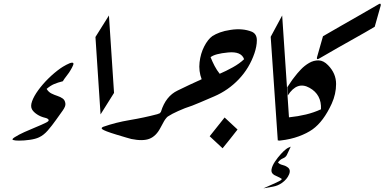

<svg xmlns="http://www.w3.org/2000/svg" viewBox="-20 -772 2111 1054"><path d="M84 0Q62 0 52 -3.5Q42 -7 61 -19Q83 -33 114 -47Q145 -61 177 -74Q209 -87 233 -99Q251 -108 246.5 -115Q242 -122 229 -125Q203 -131 183.5 -144Q164 -157 156 -171Q146 -188 156 -216Q166 -244 190 -277Q214 -310 246 -341.5Q278 -373 312 -397Q323 -405 344.5 -416.5Q366 -428 376 -428Q387 -428 381.5 -414.5Q376 -401 368 -388Q361 -375 346 -356Q331 -337 325 -326Q297 -319 277 -310.5Q257 -302 236 -284Q246 -267 262 -259Q278 -251 295 -245.5Q312 -240 324.5 -231Q337 -222 339 -203Q341 -189 324.5 -165.5Q308 -142 287 -113Q265 -82 242.5 -56Q220 -30 194 -18Q175 -9 144 -4.5Q113 0 84 0Z M504 -569 578 -687 606 -262 532 -144Z M908 -139Q892 -126 881 -107.5Q870 -89 860 -69Q837 -25 801 -10.5Q765 4 701 -9Q693 -11 672.5 -17Q652 -23 619 -33Q553 -53 541 -63Q533 -70 547 -76Q615 -100 693 -113Q771 -126 843 -145Q870 -153 889 -174V-173Q897 -182 906 -181Q921 -179 920 -162Q919 -145 908 -139Z M1284 -61Q1264 -35 1243.5 -9.5Q1223 16 1202 42L1131 -24L1213 -127Z M867 -105Q860 -105 854.5 -113Q849 -121 849 -128Q849 -141 864 -159V-160Q890 -244 955 -275Q988 -291 1020.5 -306.5Q1053 -322 1087 -337Q1070 -382 1075.5 -430Q1081 -478 1101 -517Q1121 -556 1146 -574Q1163 -585 1187.5 -594Q1212 -603 1246 -608Q1312 -618 1362 -598Q1390 -586 1390 -551Q1390 -534 1386.5 -516Q1383 -498 1377 -480Q1349 -398 1291 -337Q1233 -276 1156 -243Q1125 -230 1079 -210Q1033 -190 995 -178Q955 -162 927 -147.5Q899 -133 885 -119Q874 -105 867 -105ZM1186 -367Q1221 -382 1258 -402.5Q1295 -423 1320 -447Q1305 -491 1232 -484Q1159 -477 1136 -458Q1146 -433 1158 -410Q1170 -387 1186 -367Z M1576 33 1555 78Q1549 91 1533 97.5Q1517 104 1506 120Q1515 130 1530.5 133.5Q1546 137 1557 145Q1578 158 1567 185Q1556 212 1528 232Q1505 248 1479 252.5Q1453 257 1426 262Q1449 251 1473 241Q1497 231 1519 219Q1521 217 1525 214Q1529 211 1524 208Q1516 203 1505 198Q1494 193 1486 189Q1467 178 1470.5 158Q1474 138 1489.5 115Q1505 92 1522.5 73Q1540 54 1550 47Q1556 42 1562.5 39Q1569 36 1576 33Z M1466 -570 1529 -687 1567 -118 1505 0Z M1731 -450Q1717 -442 1720 -457L1753 -573Q1808 -605 1857 -633Q1906 -661 1955 -689Q2004 -717 2059 -749Q2072 -757 2070 -742L2037 -625Q1983 -593 1933.5 -565.5Q1884 -538 1835 -510Q1786 -482 1731 -450ZM1696 -62Q1665 -40 1620 -23.5Q1575 -7 1522 -1Q1516 -1 1513 0Q1505 0 1505 -6L1567 -128Q1616 -133 1659.5 -143.5Q1703 -154 1742 -172Q1746 -253 1679 -290Q1611 -328 1560 -248L1557 -293Q1565 -304 1574.5 -319Q1584 -334 1597 -350Q1611 -369 1631.5 -390.5Q1652 -412 1677 -426.5Q1702 -441 1729 -440.5Q1756 -440 1781 -414Q1825 -369 1825 -311Q1825 -256 1801 -203Q1756 -105 1696 -62Z"/></svg>

Font: Aref Ruqaa Ink
Style: Regular
Weight: 400
Designer: Abdullah Aref
Version: Version 1.005